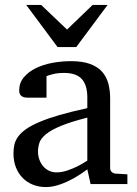

<svg xmlns="http://www.w3.org/2000/svg" viewBox="-20 -740 549 772"><path d="M331.1 -267.1Q263.7 -250 224.1 -233.4Q184.6 -216.8 164.3 -200Q144 -183.1 138.4 -165.8Q132.8 -148.4 132.8 -129.9Q132.8 -114.3 137.9 -99.4Q143.1 -84.5 152.6 -72.8Q162.1 -61 176 -54Q189.9 -46.9 208 -46.9Q228 -46.9 249.8 -54.2Q271.5 -61.5 289.6 -70.3Q310.5 -80.6 331.1 -94.2ZM344.2 0 331.1 -59.1Q304.7 -39.1 276.9 -23.4Q264.6 -16.6 251 -10.3Q237.3 -3.9 222.9 1.2Q208.5 6.3 193.6 9.3Q178.7 12.2 164.1 12.2Q136.7 12.2 113 2.9Q89.4 -6.3 71.8 -23.9Q54.2 -41.5 44.2 -66.4Q34.2 -91.3 34.2 -123Q34.2 -141.6 37.8 -158.2Q41.5 -174.8 52.7 -190.4Q64 -206.1 84.2 -220.5Q104.5 -234.9 137.5 -249Q170.4 -263.2 218 -277.1Q265.6 -291 331.1 -305.2V-348.1Q331.1 -398.4 308.6 -422.6Q286.1 -446.8 237.8 -446.8Q211.4 -446.8 192.9 -441.9Q174.3 -437 167 -434.1V-347.2H94.2Q87.4 -347.2 80.8 -348.1Q74.2 -349.1 68.8 -352.3Q63.5 -355.5 60.3 -361.1Q57.1 -366.7 57.1 -376Q57.1 -406.7 75.7 -429Q94.2 -451.2 124 -465.8Q153.8 -480.5 190.9 -487.3Q228 -494.1 265.1 -494.1Q311.5 -494.1 342 -482.9Q372.6 -471.7 390.4 -451.7Q408.2 -431.6 415.5 -404.3Q422.9 -377 422.9 -344.2V-64Q422.9 -54.7 429 -48.8Q435.1 -43 443.8 -42L492.2 -39.1V0ZM286.6 -550.8H211.4L85.4 -720.2H145.5L249.5 -621.1L352.5 -720.2H412.6Z"/></svg>

Font: Charis SIL
Style: Regular
Weight: 400
Foundry: SIL International
Version: Version 4.112